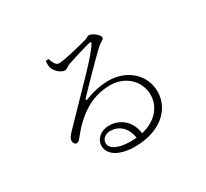

<svg xmlns="http://www.w3.org/2000/svg" viewBox="-148 -959 1297 1206"><g transform="rotate(-30 500.0 -356.0)"><path d="M364 -672C338 -672 329 -703 318 -730L298 -727C296 -710 296 -688 301 -674C311 -648 344 -615 374 -615C388 -615 401 -630 420 -637C465 -652 562 -682 592 -688C602 -690 606 -687 600 -676C563 -610 394 -448 212 -257C194 -237 188 -227 187 -213C186 -193 198 -182 207 -182C218 -182 225 -186 236 -200C320 -307 423 -393 570 -393C696 -393 766 -297 762 -210C760 -129 702 -56 595 -31C583 -129 511 -177 438 -177C377 -177 334 -137 334 -89C334 -23 406 20 516 20C699 20 807 -82 810 -203C814 -337 703 -423 576 -423C513 -423 453 -407 402 -387C394 -383 391 -391 396 -396C445 -450 582 -588 626 -630C662 -664 680 -662 680 -677C680 -698 635 -732 612 -732C601 -732 597 -723 582 -719C540 -707 405 -672 364 -672ZM551 -24 512 -22C407 -22 365 -56 365 -90C365 -123 393 -144 428 -144C486 -144 538 -106 551 -24Z"/></g></svg>

Font: Noto Serif TC ExtraLight
Style: Regular
Weight: 200
Designer: Ryoko NISHIZUKA 西塚涼子 (kana & ideographs); Frank Grießhammer (Latin, Greek & Cyrillic); Wenlong ZHANG 张文龙 (bopomofo); San
Foundry: Adobe
Version: Version 2.001;hotconv 1.1.0;makeotfexe 2.6.0